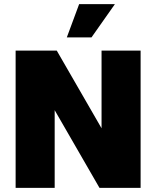

<svg xmlns="http://www.w3.org/2000/svg" viewBox="-20 -914 760 934"><path d="M56 0V-668H256L474 -290V-668H664V0H464L246 -378V0ZM305 -732 365 -894H539L425 -732Z"/></svg>

Font: Gantari Black
Style: Regular
Weight: 900
Version: Version 1.000